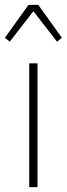

<svg xmlns="http://www.w3.org/2000/svg" viewBox="-30 -768 274 788"><path d="M90 0V-508H124V0ZM127 -748 224 -613 204 -597 107 -722 10 -597 -10 -613 87 -748Z"/></svg>

Font: IBM Plex Sans Cond ExtLt
Style: Regular
Weight: 200
Width: 3
Designer: Mike Abbink, Paul van der Laan, Pieter van Rosmalen
Foundry: Bold Monday
Version: Version 1.3